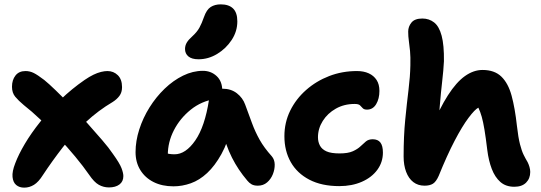

<svg xmlns="http://www.w3.org/2000/svg" viewBox="-20 -845 2482 881"><path d="M91 16Q69 16 54.5 4Q40 -8 37.5 -33Q35 -58 50 -96Q65 -136 94 -185Q123 -234 165 -286.5Q207 -339 258.5 -388.5Q310 -438 368 -478Q390 -493 408.5 -502Q427 -511 443.5 -515Q460 -519 473 -519Q501 -519 520.5 -500Q540 -481 540 -445Q540 -421 528 -405Q516 -389 497 -377Q431 -338 374 -285Q317 -232 268.5 -169.5Q220 -107 177 -42Q157 -10 136 3Q115 16 91 16ZM480 15Q455 15 433.5 3Q412 -9 389 -43Q362 -82 325.5 -126Q289 -170 248 -213.5Q207 -257 166 -296Q125 -335 89 -363Q65 -383 50 -401Q35 -419 35 -447Q35 -478 51 -498.5Q67 -519 97 -519Q117 -519 135 -510Q153 -501 183 -478Q203 -462 235.5 -430.5Q268 -399 305.5 -360.5Q343 -322 380 -280.5Q417 -239 448.5 -202.5Q480 -166 498 -139Q529 -96 537.5 -73.5Q546 -51 546 -37Q546 -12 528 1.5Q510 15 480 15Z M776 10Q724 10 685 -9.5Q646 -29 624 -64.5Q602 -100 602 -147Q602 -198 619 -251Q636 -304 666 -352Q696 -400 735.5 -438Q775 -476 820 -498Q865 -520 911 -520Q948 -520 974 -496Q1000 -472 1000 -428Q1000 -412 991 -403Q982 -394 968 -391Q904 -381 855 -341.5Q806 -302 778 -247.5Q750 -193 750 -134Q750 -117 752.5 -102.5Q755 -88 763 -66L695 -168Q719 -150 737.5 -143.5Q756 -137 781 -137Q832 -137 876 -200.5Q920 -264 939 -387Q942 -411 960 -424.5Q978 -438 1001 -438Q1040 -438 1067 -417Q1094 -396 1105 -365Q1122 -319 1136.5 -279.5Q1151 -240 1171.5 -203.5Q1192 -167 1227 -128Q1240 -113 1240.5 -90.5Q1241 -68 1232 -45.5Q1223 -23 1205.5 -8Q1188 7 1163 7Q1145 7 1134 0.5Q1123 -6 1115 -16Q1093 -42 1076 -67.5Q1059 -93 1044.5 -121.5Q1030 -150 1017.5 -185.5Q1005 -221 992 -268L1045 -272Q1026 -192 996 -138Q966 -84 930.5 -51Q895 -18 855.5 -4Q816 10 776 10ZM891 -573Q860 -573 844.5 -586Q829 -599 829 -620Q829 -636 837 -649.5Q845 -663 862 -678Q884 -698 895 -718Q906 -738 916 -767Q928 -801 947 -813Q966 -825 993 -825Q1030 -825 1049.5 -806Q1069 -787 1069 -747Q1069 -701 1043 -661.5Q1017 -622 976.5 -597.5Q936 -573 891 -573Z M1537 9Q1456 9 1399.5 -20.5Q1343 -50 1314 -101.5Q1285 -153 1285 -220Q1285 -283 1311.5 -337Q1338 -391 1384.5 -432Q1431 -473 1490.5 -496Q1550 -519 1618 -519Q1649 -519 1672 -508.5Q1695 -498 1708 -478Q1721 -458 1721 -428Q1721 -392 1706 -367Q1691 -342 1664 -342Q1650 -342 1644 -349Q1638 -356 1631.5 -362Q1625 -368 1607 -368Q1559 -368 1521 -346.5Q1483 -325 1461 -290Q1439 -255 1439 -215Q1439 -194 1448 -177Q1457 -160 1478 -150.5Q1499 -141 1538 -141Q1577 -141 1599 -151Q1621 -161 1634 -173.5Q1647 -186 1659 -196Q1671 -206 1690 -206Q1714 -206 1725.5 -191Q1737 -176 1737 -145Q1737 -101 1711.5 -66Q1686 -31 1640.5 -11Q1595 9 1537 9Z M1928 7Q1898 7 1876.5 -9.5Q1855 -26 1843.5 -56.5Q1832 -87 1832 -127Q1832 -221 1839.5 -296.5Q1847 -372 1854.5 -433Q1862 -494 1863 -545Q1864 -584 1861.5 -610.5Q1859 -637 1856 -657.5Q1853 -678 1853 -700Q1853 -723 1868 -741.5Q1883 -760 1918 -760Q1949 -760 1972 -742Q1995 -724 2006.5 -681Q2018 -638 2017 -564Q2015 -523 2009 -472Q2003 -421 1997.5 -353.5Q1992 -286 1992 -192L1958 -254Q1997 -348 2035.5 -408Q2074 -468 2113.5 -496Q2153 -524 2194 -524Q2249 -524 2280.5 -493.5Q2312 -463 2327.5 -406Q2343 -349 2352 -267Q2358 -214 2366 -183Q2374 -152 2383 -134Q2392 -116 2401 -101Q2406 -91 2409.5 -79Q2413 -67 2413 -56Q2413 -26 2394 -7Q2375 12 2340 12Q2301 12 2276 -10Q2251 -32 2236.5 -70Q2222 -108 2216 -156Q2209 -214 2203 -250Q2197 -286 2190.5 -309Q2184 -332 2175 -351Q2159 -343 2130 -304.5Q2101 -266 2066 -199Q2031 -132 1993 -38Q1981 -11 1966.5 -2Q1952 7 1928 7Z"/></svg>

Font: Shantell Sans
Style: Bold
Weight: 700
Designer: Stephen Nixon, Anya Danilova, Shantell Martin
Foundry: Arrow Type
Version: Version 1.011;[c5ecc13dd]